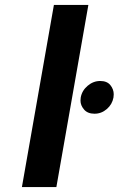

<svg xmlns="http://www.w3.org/2000/svg" viewBox="-20 -760 482 780"><path d="M199 -740H339L209 0H69ZM364 -298Q336 -298 321.5 -315Q307 -332 307 -351Q307 -357 308 -364Q313 -392 336 -411.5Q359 -431 387 -431Q415 -431 428.5 -414Q442 -397 442 -377Q442 -371 441 -364Q436 -336 414 -317Q392 -298 364 -298Z"/></svg>

Font: Fz Poppins SemBd
Style: Italic
Weight: 600
Italic angle: -10°
Designer: Ninad Kale (Devanagari), Jonny Pinhorn (Latin)
Foundry: Indian Type Foundry
Version: Vit hóa bi Vntype.Com & FontZin.Com